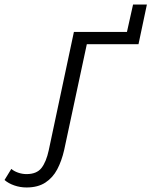

<svg xmlns="http://www.w3.org/2000/svg" viewBox="-156 -662 668 847"><path d="M-39 165Q-67 165 -93 156Q-119 147 -136 132L-106 83Q-95 93 -76.5 99.5Q-58 106 -39 106Q6 106 27 79Q48 52 59 1L170 -521H404L431 -642H492L455 -467H227L127 0Q116 48 96.5 85Q77 122 44 143.5Q11 165 -39 165Z"/></svg>

Font: Raleway
Style: Italic
Weight: 400
Italic angle: -12°
Designer: Matt McInerney, Pablo Impallari, Rodrigo Fuenzalida
Foundry: Matt McInerney, Pablo Impallari, Rodrigo Fuenzalida
Version: Version 4.026